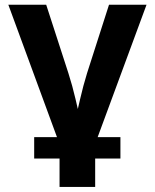

<svg xmlns="http://www.w3.org/2000/svg" viewBox="-20 -562 635 787"><path d="M226.1 34.2 14.2 -542.5H169.4L260.3 -262.2Q276.9 -210.4 289.3 -157Q301.8 -103.5 314.9 -46.9H283.2Q296.4 -103.5 308.6 -156.7Q320.8 -210 336.9 -262.2L426.8 -542.5H580.6L367.7 34.2ZM224.1 204.1V-3.9H370.1V204.1ZM120.1 87.9V0H473.6V87.9Z"/></svg>

Font: Inter 16pt
Style: Bold
Weight: 700
Version: Version 4.001;git-66647c0bb